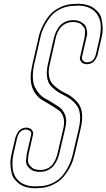

<svg xmlns="http://www.w3.org/2000/svg" viewBox="-20 -814 570 1029"><path d="M383 -793Q389 -794 398 -794Q410 -794 421.5 -792.5Q433 -791 449.5 -786.5Q466 -782 478.5 -773.5Q491 -765 504.5 -751Q518 -737 523 -717Q528 -697 530 -668.5Q532 -640 522 -602L504 -524Q503 -518 500 -511.5Q497 -505 491 -494.5Q485 -484 472.5 -477Q460 -470 444 -470Q442 -470 439 -470.5Q436 -471 429 -473Q422 -475 418 -479.5Q414 -484 410 -491.5Q406 -499 410 -511L413 -524L433 -612Q436 -632 436 -646Q436 -660 428.5 -669.5Q421 -679 414.5 -684.5Q408 -690 397.5 -692.5Q387 -695 382 -695.5Q377 -696 373 -696H371Q352 -696 336 -689Q320 -682 310.5 -672.5Q301 -663 294 -650.5Q287 -638 284 -629.5Q281 -621 279 -613L278 -608L247 -471Q238 -435 242.5 -408Q247 -381 260.5 -365.5Q274 -350 293 -336.5Q312 -323 333 -313.5Q354 -304 372.5 -288.5Q391 -273 403.5 -254.5Q416 -236 419.5 -203.5Q423 -171 413 -128L383 1Q382 6 380 13Q376 30 370 48.5Q364 67 348 94.5Q332 122 312 142.5Q292 163 258 178.5Q224 194 183 194Q177 195 168 195Q157 195 145.5 193.5Q134 192 117 187.5Q100 183 88 174.5Q76 166 62.5 152Q49 138 43.5 118Q38 98 36 69.5Q34 41 44 3L62 -75Q64 -81 66.5 -87.5Q69 -94 75.5 -105Q82 -116 94.5 -123Q107 -130 123 -130Q125 -130 127.5 -129.5Q130 -129 137.5 -126.5Q145 -124 148.5 -120Q152 -116 156 -108Q160 -100 156 -88L153 -75L133 13Q130 33 130 47Q130 61 138 70.5Q146 80 152.5 85.5Q159 91 169 93.5Q179 96 184 96.5Q189 97 194 97H196Q219 97 237 87.5Q255 78 265 62.5Q275 47 279.5 36Q284 25 287 14L288 9Q311 -89 320 -128Q327 -162 319.5 -186.5Q312 -211 293.5 -224Q275 -237 251.5 -251Q228 -265 205.5 -278.5Q183 -292 166.5 -317Q150 -342 145.5 -377Q141 -412 154 -470V-471L184 -600Q185 -605 186 -612Q190 -629 196.5 -647.5Q203 -666 218.5 -693.5Q234 -721 254 -741.5Q274 -762 308 -777.5Q342 -793 383 -793ZM382 -783H381Q343 -783 311 -769Q279 -755 260.5 -735.5Q242 -716 227 -690Q212 -664 206 -646.5Q200 -629 196 -612L166 -480L164 -473Q155 -432 156 -400Q157 -368 166.5 -348Q176 -328 190.5 -311.5Q205 -295 223 -285.5Q241 -276 259 -264.5Q277 -253 293 -243Q309 -233 319.5 -216.5Q330 -200 333.5 -180Q337 -160 330 -128L298 9Q298 10 297 14Q294 25 289 37.5Q284 50 272.5 67.5Q261 85 240.5 96Q220 107 193 107H191Q187 107 181 106.5Q175 106 164 103Q153 100 145 94Q137 88 128.5 77.5Q120 67 120 51Q120 35 123 13L146 -88Q149 -98 146 -105Q143 -112 136.5 -115Q130 -118 126.5 -119Q123 -120 120 -120Q83 -119 72 -75L54 3Q46 38 46.5 66Q47 94 53 112.5Q59 131 70.5 145Q82 159 94.5 166.5Q107 174 122.5 178.5Q138 183 148.5 184Q159 185 170 185L184 184H185H186Q224 184 255.5 170Q287 156 306 136.5Q325 117 339.5 91Q354 65 360 47.5Q366 30 370 13L403 -128Q412 -169 408.5 -200Q405 -231 392 -248.5Q379 -266 360.5 -280.5Q342 -295 321 -304.5Q300 -314 281 -328Q262 -342 249 -358Q236 -374 232 -403Q228 -432 237 -471L268 -608Q269 -609 269 -613Q272 -624 277 -636.5Q282 -649 293.5 -666.5Q305 -684 325.5 -695Q346 -706 373 -706H375Q379 -706 383.5 -705.5Q388 -705 397 -703Q406 -701 413 -697Q420 -693 428.5 -686.5Q437 -680 440.5 -670Q444 -660 446.5 -645.5Q449 -631 443 -612L420 -511Q417 -498 424 -490Q431 -482 436.5 -481Q442 -480 446 -480Q484 -480 494 -524L512 -602Q520 -637 520 -665Q520 -693 513.5 -711.5Q507 -730 495.5 -744Q484 -758 471.5 -765.5Q459 -773 444 -777.5Q429 -782 418 -783Q407 -784 396 -784Z"/></svg>

Font: Soda Fountain
Style: OutlineOblique
Weight: 400
Version: Version 1.0